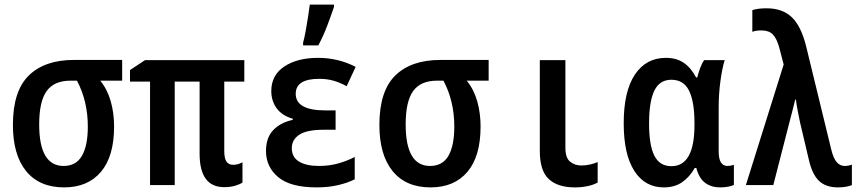

<svg xmlns="http://www.w3.org/2000/svg" viewBox="-20 -803 3750 833"><path d="M258 10Q151 10 93.5 -60.5Q36 -131 36 -261Q36 -408 105 -475.5Q174 -543 301 -543H510V-453H415Q446 -415 460.5 -363.5Q475 -312 475 -254Q475 -125 418 -57.5Q361 10 258 10ZM256 -83Q310 -83 335.5 -127Q361 -171 361 -254Q361 -364 314 -453H286Q215 -453 182.5 -408Q150 -363 150 -263Q150 -83 256 -83Z M953 9Q846 9 846 -136V-449H738V0H631V-449H544V-499L609 -542H1040V-449H953V-148Q953 -116 962.5 -102Q972 -88 991 -88Q1013 -88 1032 -99V-11Q1020 -3 999.5 3Q979 9 953 9Z M1354 10Q1240 10 1187 -34.5Q1134 -79 1134 -148Q1134 -205 1165 -238Q1196 -271 1250 -283V-288Q1204 -301 1180.5 -333Q1157 -365 1157 -408Q1157 -477 1213.5 -514.5Q1270 -552 1360 -552Q1447 -552 1523 -513L1484 -429Q1455 -445 1426.5 -453Q1398 -461 1365 -461Q1263 -461 1263 -396Q1263 -324 1392 -324H1436V-240H1384Q1311 -240 1278.5 -218.5Q1246 -197 1246 -160Q1246 -121 1277.5 -102Q1309 -83 1364 -83Q1410 -83 1449.5 -94.5Q1489 -106 1519 -122V-25Q1487 -9 1445.5 0.5Q1404 10 1354 10ZM1295 -618Q1300 -635 1306 -667.5Q1312 -700 1317 -733Q1322 -766 1324 -783H1429V-773Q1417 -737 1399.5 -691Q1382 -645 1361 -606H1295Z M1848 10Q1741 10 1683.5 -60.5Q1626 -131 1626 -261Q1626 -408 1695 -475.5Q1764 -543 1891 -543H2100V-453H2005Q2036 -415 2050.5 -363.5Q2065 -312 2065 -254Q2065 -125 2008 -57.5Q1951 10 1848 10ZM1846 -83Q1900 -83 1925.5 -127Q1951 -171 1951 -254Q1951 -364 1904 -453H1876Q1805 -453 1772.5 -408Q1740 -363 1740 -263Q1740 -83 1846 -83Z M2474 10Q2400 10 2361 -26Q2322 -62 2322 -148V-542H2433V-162Q2433 -118 2453.5 -101.5Q2474 -85 2502 -85Q2522 -85 2541 -89.5Q2560 -94 2573 -100V-11Q2555 -1 2529.5 4.5Q2504 10 2474 10Z M2860 10Q2778 10 2732 -61.5Q2686 -133 2686 -268Q2686 -407 2734.5 -479.5Q2783 -552 2869 -552Q2915 -552 2946.5 -530.5Q2978 -509 3000 -467H3005Q3010 -487 3017.5 -507.5Q3025 -528 3035 -542H3124Q3113 -506 3105.5 -450.5Q3098 -395 3098 -337V-147Q3098 -113 3108 -98Q3118 -83 3136 -83Q3150 -83 3164 -88V-1Q3158 3 3141.5 6.5Q3125 10 3105 10Q3066 10 3039.5 -9.5Q3013 -29 3001 -74H2994Q2972 -35 2939.5 -12.5Q2907 10 2860 10ZM2893 -82Q2993 -82 2993 -261V-269Q2993 -362 2969.5 -409.5Q2946 -457 2893 -457Q2842 -457 2819 -410Q2796 -363 2796 -267Q2796 -173 2819 -127.5Q2842 -82 2893 -82Z M3616 10Q3562 10 3532.5 -19Q3503 -48 3489 -111L3451 -272Q3446 -296 3441 -322Q3436 -348 3433 -371H3430Q3425 -350 3419.5 -328.5Q3414 -307 3410 -292L3335 0H3216L3380 -523L3361 -596Q3350 -636 3333 -653.5Q3316 -671 3284 -671Q3270 -671 3261 -669.5Q3252 -668 3244 -665V-759Q3256 -763 3271.5 -765Q3287 -767 3306 -767Q3374 -767 3414.5 -729Q3455 -691 3477 -604L3586 -156Q3596 -115 3610.5 -99Q3625 -83 3645 -83Q3661 -83 3676 -89V0Q3652 10 3616 10Z"/></svg>

Font: Noto Sans Mono Condensed SemiBold
Style: Regular
Weight: 600
Width: 3
Designer: Monotype Design Team
Foundry: Monotype Imaging Inc.
Version: Version 2.014